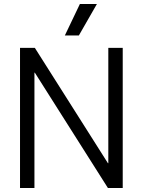

<svg xmlns="http://www.w3.org/2000/svg" viewBox="-20 -939 713 959"><path d="M80 -700H154L519 -124H521V-700H593V0H519L154 -576H152V0H80ZM379 -919H464L374 -762H304Z"/></svg>

Font: Chakra Petch
Style: Regular
Weight: 400
Designer: Katatrad Aksorn Co.,Ltd.
Foundry: Cadson Demak Co.,Ltd.
Version: Version 1.000; ttfautohint (v1.6)